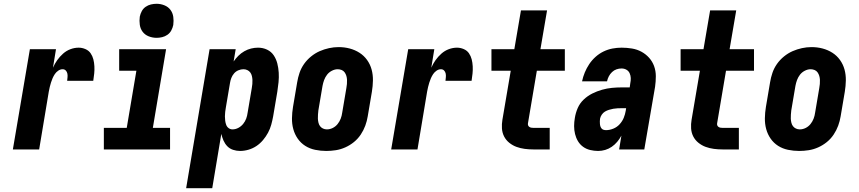

<svg xmlns="http://www.w3.org/2000/svg" viewBox="-20 -790 4540 1015"><path d="M48 0 138 -530H276L260 -432Q269 -453 282.5 -472Q296 -491 313.5 -506.5Q331 -522 352.5 -530Q374 -538 396 -538Q414 -538 431.5 -530.5Q449 -523 459 -508.5Q469 -494 473.5 -476.5Q478 -459 479 -439.5Q480 -420 478 -401Q476 -382 473 -363H335Q336 -373 337 -382.5Q338 -392 336 -401.5Q334 -411 327.5 -417.5Q321 -424 311 -424Q299 -424 288 -416.5Q277 -409 270 -398.5Q263 -388 258 -376.5Q253 -365 249.5 -353.5Q246 -342 243 -330Q240 -318 238 -306L187 0Z M529 0V-114H650L701 -416H610V-530H858L788 -114H879V0ZM808 -590Q786 -590 766 -598Q746 -606 734 -622Q722 -638 719 -659Q716 -680 719 -702Q722 -717 729.5 -731Q737 -745 750 -754Q763 -763 778 -766.5Q793 -770 808 -770Q829 -770 849 -762Q869 -754 881 -738Q893 -722 896 -701Q899 -680 896 -658Q893 -643 885.5 -629Q878 -615 865 -606Q852 -597 837 -593.5Q822 -590 808 -590Z M964 205 1088 -530H1226L1215 -465Q1226 -481 1240 -495Q1254 -509 1271.5 -519Q1289 -529 1307.5 -533.5Q1326 -538 1344 -538Q1370 -538 1392 -527.5Q1414 -517 1427 -497.5Q1440 -478 1446 -454.5Q1452 -431 1453.5 -406Q1455 -381 1452.5 -355.5Q1450 -330 1446 -305L1424 -175Q1420 -153 1414 -131Q1408 -109 1397 -88.5Q1386 -68 1370.5 -49.5Q1355 -31 1335.5 -18Q1316 -5 1293.5 1.5Q1271 8 1249 8Q1230 8 1212 2Q1194 -4 1181.5 -17Q1169 -30 1161.5 -47Q1154 -64 1150 -82L1102 205ZM1209 -106Q1225 -106 1240 -114Q1255 -122 1265.5 -135Q1276 -148 1281.5 -163Q1287 -178 1289 -194L1311 -324Q1313 -335 1314 -346Q1315 -357 1314.5 -367.5Q1314 -378 1311.5 -388.5Q1309 -399 1303 -407Q1297 -415 1287.5 -419.5Q1278 -424 1267 -424Q1254 -424 1240.5 -418.5Q1227 -413 1217.5 -402Q1208 -391 1203 -378Q1198 -365 1196 -352L1174 -222Q1172 -210 1170.5 -198.5Q1169 -187 1169 -175Q1169 -163 1170.5 -151.5Q1172 -140 1176 -129.5Q1180 -119 1189 -112.5Q1198 -106 1209 -106Z M1705 8Q1675 8 1646 2Q1617 -4 1593.5 -19Q1570 -34 1554 -57Q1538 -80 1530.5 -107.5Q1523 -135 1523.5 -165Q1524 -195 1529 -225L1551 -355Q1555 -380 1563.5 -405Q1572 -430 1587.5 -452Q1603 -474 1624.5 -491.5Q1646 -509 1670 -519.5Q1694 -530 1719.5 -535.5Q1745 -541 1770 -541Q1801 -541 1829 -533.5Q1857 -526 1880.5 -511Q1904 -496 1920.5 -473Q1937 -450 1944.5 -422.5Q1952 -395 1951.5 -365Q1951 -335 1946 -305L1924 -175Q1920 -150 1911 -125.5Q1902 -101 1887 -78.5Q1872 -56 1851 -39Q1830 -22 1805.5 -11Q1781 0 1755.5 4Q1730 8 1705 8ZM1708 -106Q1724 -106 1739 -113.5Q1754 -121 1764.5 -134Q1775 -147 1781 -162.5Q1787 -178 1789 -194L1811 -324Q1813 -335 1814 -346Q1815 -357 1814.5 -368Q1814 -379 1811 -389Q1808 -399 1802 -407.5Q1796 -416 1786 -420Q1776 -424 1765 -424Q1750 -424 1734.5 -416Q1719 -408 1709 -395Q1699 -382 1693.5 -367Q1688 -352 1685 -336L1663 -206Q1662 -195 1661 -184Q1660 -173 1660.5 -162.5Q1661 -152 1663.5 -141.5Q1666 -131 1672 -123Q1678 -115 1687.5 -110.5Q1697 -106 1708 -106Z M2048 0 2138 -530H2276L2260 -432Q2269 -453 2282.5 -472Q2296 -491 2313.5 -506.5Q2331 -522 2352.5 -530Q2374 -538 2396 -538Q2414 -538 2431.5 -530.5Q2449 -523 2459 -508.5Q2469 -494 2473.5 -476.5Q2478 -459 2479 -439.5Q2480 -420 2478 -401Q2476 -382 2473 -363H2335Q2336 -373 2337 -382.5Q2338 -392 2336 -401.5Q2334 -411 2327.5 -417.5Q2321 -424 2311 -424Q2299 -424 2288 -416.5Q2277 -409 2270 -398.5Q2263 -388 2258 -376.5Q2253 -365 2249.5 -353.5Q2246 -342 2243 -330Q2240 -318 2238 -306L2187 0Z M2800 0Q2776 0 2753.5 -3Q2731 -6 2710.5 -13.5Q2690 -21 2672.5 -35Q2655 -49 2645 -68.5Q2635 -88 2633.5 -111Q2632 -134 2636 -157L2680 -416H2578V-530H2699L2734 -735H2872L2837 -530H2966V-416H2818L2771 -138Q2770 -132 2772 -127Q2774 -122 2778.5 -119Q2783 -116 2788.5 -115Q2794 -114 2800 -114H2886V0Z M3142 8Q3121 8 3100 3Q3079 -2 3062.5 -14Q3046 -26 3035.5 -43.5Q3025 -61 3020 -81.5Q3015 -102 3015 -123.5Q3015 -145 3019 -167Q3023 -193 3034 -218.5Q3045 -244 3065.5 -263.5Q3086 -283 3111 -295.5Q3136 -308 3162.5 -315.5Q3189 -323 3215 -325.5Q3241 -328 3267 -328H3309L3312 -350Q3315 -364 3314.5 -377.5Q3314 -391 3308.5 -403Q3303 -415 3291.5 -421.5Q3280 -428 3266 -428Q3252 -428 3239 -423.5Q3226 -419 3215.5 -409Q3205 -399 3198.5 -386.5Q3192 -374 3189 -360H3057Q3062 -384 3071.5 -407Q3081 -430 3095 -451Q3109 -472 3128.5 -489.5Q3148 -507 3171 -518Q3194 -529 3218 -533.5Q3242 -538 3266 -538Q3294 -538 3321 -533.5Q3348 -529 3371 -516.5Q3394 -504 3411.5 -484.5Q3429 -465 3438 -440Q3447 -415 3447 -387Q3447 -359 3443 -331L3386 0H3253L3265 -73Q3256 -56 3243 -40.5Q3230 -25 3214 -14Q3198 -3 3179.5 2.5Q3161 8 3142 8ZM3184 -102Q3203 -102 3222.5 -110Q3242 -118 3256 -133.5Q3270 -149 3277.5 -167.5Q3285 -186 3288 -205L3290 -218H3267Q3256 -218 3244.5 -217.5Q3233 -217 3222 -215Q3211 -213 3199.5 -209.5Q3188 -206 3178 -200Q3168 -194 3161 -183.5Q3154 -173 3152 -162Q3151 -155 3151 -148.5Q3151 -142 3151.5 -135Q3152 -128 3154 -122Q3156 -116 3160 -111Q3164 -106 3170.5 -104Q3177 -102 3184 -102Z M3800 0Q3776 0 3753.5 -3Q3731 -6 3710.5 -13.5Q3690 -21 3672.5 -35Q3655 -49 3645 -68.5Q3635 -88 3633.5 -111Q3632 -134 3636 -157L3680 -416H3578V-530H3699L3734 -735H3872L3837 -530H3966V-416H3818L3771 -138Q3770 -132 3772 -127Q3774 -122 3778.5 -119Q3783 -116 3788.5 -115Q3794 -114 3800 -114H3886V0Z M4205 8Q4175 8 4146 2Q4117 -4 4093.5 -19Q4070 -34 4054 -57Q4038 -80 4030.5 -107.5Q4023 -135 4023.5 -165Q4024 -195 4029 -225L4051 -355Q4055 -380 4063.5 -405Q4072 -430 4087.5 -452Q4103 -474 4124.5 -491.5Q4146 -509 4170 -519.5Q4194 -530 4219.5 -535.5Q4245 -541 4270 -541Q4301 -541 4329 -533.5Q4357 -526 4380.5 -511Q4404 -496 4420.5 -473Q4437 -450 4444.5 -422.5Q4452 -395 4451.5 -365Q4451 -335 4446 -305L4424 -175Q4420 -150 4411 -125.5Q4402 -101 4387 -78.5Q4372 -56 4351 -39Q4330 -22 4305.5 -11Q4281 0 4255.5 4Q4230 8 4205 8ZM4208 -106Q4224 -106 4239 -113.5Q4254 -121 4264.5 -134Q4275 -147 4281 -162.5Q4287 -178 4289 -194L4311 -324Q4313 -335 4314 -346Q4315 -357 4314.5 -368Q4314 -379 4311 -389Q4308 -399 4302 -407.5Q4296 -416 4286 -420Q4276 -424 4265 -424Q4250 -424 4234.5 -416Q4219 -408 4209 -395Q4199 -382 4193.5 -367Q4188 -352 4185 -336L4163 -206Q4162 -195 4161 -184Q4160 -173 4160.5 -162.5Q4161 -152 4163.5 -141.5Q4166 -131 4172 -123Q4178 -115 4187.5 -110.5Q4197 -106 4208 -106Z"/></svg>

Font: iosevka_custom_sans_ss08 Heavy
Style: Italic
Weight: 900
Italic angle: -10°
Designer: Belleve Invis
Foundry: Belleve Invis
Version: Version 10.3.0; ttfautohint (v1.8.3)